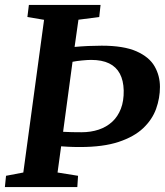

<svg xmlns="http://www.w3.org/2000/svg" viewBox="-24 -763 672 783"><path d="M-4.1 0 0.6 -46.1 71.1 -59.5 155.7 -682.2 87.7 -693.6 93.8 -743H386.1L380.7 -693.6L295.9 -682.6L280.2 -571.6Q305.8 -574 335.1 -575.4Q364.4 -576.7 390.8 -576.7Q480.3 -576.7 532.3 -553.8Q584.3 -530.8 606.3 -492.7Q628.3 -454.5 628.3 -408.5Q628.3 -363 612.6 -319.1Q596.8 -275.3 559.8 -240.2Q522.8 -205.2 459.9 -184.3Q397 -163.4 302.5 -163.4Q274.1 -163.4 254.3 -164.5Q234.6 -165.5 225.3 -166.3L210.7 -59.5L294.3 -46.1L291.3 0ZM271.8 -511 233.3 -225.5Q250.1 -224.6 268.8 -224.1Q287.5 -223.7 308.4 -223.7Q346.4 -223.7 378.3 -234.3Q410.1 -244.9 433.3 -266.1Q456.5 -287.4 468.9 -319.4Q481.3 -351.3 480.5 -394.2Q479.5 -435 464.7 -462.6Q450 -490.3 421 -504.5Q391.9 -518.7 347.6 -518.7Q333.8 -518.7 310.9 -516.5Q288 -514.3 271.8 -511Z"/></svg>

Font: Merriweather 7pt Light
Style: Italic
Weight: 300
Italic angle: -7.8°
Designer: Eben Sorkin
Foundry: Eben Sorkin
Version: Version 2.200;gftools[0.9.31]